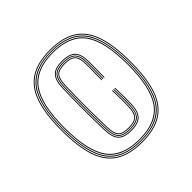

<svg xmlns="http://www.w3.org/2000/svg" viewBox="-160 -748 895 895"><g transform="rotate(-45 288.0 -300.0)"><path d="M288 5Q206.8 5 156.5 -25.9Q106.2 -56.8 83.1 -124Q60 -191.2 60 -300Q60 -409 83.1 -476.1Q106.2 -543.2 156.5 -574.1Q206.8 -605 288 -605Q369.5 -605 419.6 -574.1Q469.8 -543.2 492.9 -476.1Q516 -409 516 -300Q516 -191.2 492.9 -124Q469.8 -56.8 419.6 -25.9Q369.5 5 288 5ZM288 1Q368 1 417.4 -29.5Q466.8 -60 489.4 -126.2Q512 -192.5 512 -300Q512 -407.5 489.4 -473.8Q466.8 -540 417.4 -570.5Q368 -601 288 -601Q208 -601 158.6 -570.5Q109.2 -540 86.6 -473.8Q64 -407.5 64 -300Q64 -192.5 86.6 -126.2Q109.2 -60 158.6 -29.5Q208 1 288 1ZM288 -3Q170 -3 119 -71.9Q68 -140.8 68 -300Q68 -459.2 119 -528.1Q170 -597 288 -597Q406 -597 457 -528.1Q508 -459.2 508 -300Q508 -140.8 457 -71.9Q406 -3 288 -3ZM288 -7Q403.8 -7 453.9 -75Q504 -143 504 -300Q504 -457 453.9 -525Q403.8 -593 288 -593Q172.2 -593 122.1 -525Q72 -457 72 -300Q72 -143 122.1 -75Q172.2 -7 288 -7ZM288 -11Q174.5 -11 125.2 -78.1Q76 -145.2 76 -300Q76 -455 125.2 -522Q174.5 -589 288 -589Q401.8 -589 450.9 -522Q500 -455 500 -300Q500 -145.2 450.9 -78.1Q401.8 -11 288 -11ZM288 -15Q399.5 -15 447.8 -81.2Q496 -147.5 496 -300Q496 -452.8 447.8 -518.9Q399.5 -585 288 -585Q176.8 -585 128.4 -518.9Q80 -452.8 80 -300Q80 -147.5 128.4 -81.2Q176.8 -15 288 -15ZM291 -69Q243.8 -69 224 -90Q204.2 -111 203 -159Q200.8 -236.2 200.8 -302.2Q200.8 -368.2 203 -438Q204.5 -486.8 224.1 -507.9Q243.8 -529 291 -529Q338.2 -529 358.6 -507.9Q379 -486.8 379 -438Q379 -417 378.9 -391.5Q378.8 -366 378 -334H374Q374.8 -366 374.9 -391.5Q375 -417 375 -438Q375 -485 355.8 -505Q336.5 -525 291 -525Q246 -525 227.2 -505.2Q208.5 -485.5 207 -438Q204.8 -368.2 204.8 -302.2Q204.8 -236.2 207 -159Q208.2 -112.2 227.1 -92.6Q246 -73 291 -73Q335.8 -73 354.6 -92.4Q373.5 -111.8 375 -159.2Q375.8 -180.8 375.6 -206.9Q375.5 -233 374 -265H378Q379.5 -233.2 379.6 -207Q379.8 -180.8 379 -159Q377.5 -111 357.9 -90Q338.2 -69 291 -69ZM291 -77Q247.5 -77 229.9 -95.5Q212.2 -114 211 -159.2Q208.8 -236.2 208.8 -302.2Q208.8 -368.2 211 -437.8Q212.5 -484 230 -502.5Q247.5 -521 291 -521Q334.8 -521 352.9 -502.2Q371 -483.5 371 -438Q371 -417 370.9 -391.5Q370.8 -366 370 -334H366Q366.8 -366 366.9 -391.4Q367 -416.8 367 -438Q367 -482 350.1 -499.5Q333.2 -517 291 -517Q249.2 -517 232.9 -499.6Q216.5 -482.2 215 -437.8Q212.8 -368 212.8 -302.2Q212.8 -236.5 215 -159.2Q216.2 -115.5 232.8 -98.2Q249.2 -81 291 -81Q332.5 -81 349.1 -98.1Q365.8 -115.2 367 -159.5Q367.8 -181 367.6 -207Q367.5 -233 366 -265H370Q371.2 -233 371.6 -207.1Q372 -181.2 371 -159.2Q369.2 -113.5 351.8 -95.2Q334.2 -77 291 -77ZM291 -85Q251 -85 235.6 -101.1Q220.2 -117.2 219 -159.2Q216.8 -236.5 216.8 -302.2Q216.8 -368 219 -437.8Q220.2 -480.2 235.6 -496.6Q251 -513 291 -513Q331.5 -513 347.2 -496.6Q363 -480.2 363 -438Q363 -416.8 362.9 -391.4Q362.8 -366 362 -334H358Q358.8 -366 358.9 -391.4Q359 -416.8 359 -438Q359 -478.5 344.4 -493.8Q329.8 -509 291 -509Q252.8 -509 238.5 -493.9Q224.2 -478.8 223 -437.8Q220.8 -368 220.8 -302.2Q220.8 -236.5 223 -159.2Q224.2 -119 238.5 -104Q252.8 -89 291 -89Q329 -89 343.4 -104Q357.8 -119 359 -159.8Q359.8 -181.2 359.6 -207Q359.5 -232.8 358 -265H362Q363.5 -232.8 363.6 -206.9Q363.8 -181 363 -159.5Q361.8 -117 346.1 -101Q330.5 -85 291 -85Z"/></g></svg>

Font: Big Shoulders Inline Display Thin Thin
Style: Regular
Weight: 250
Version: Version 2.002